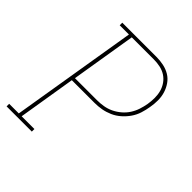

<svg xmlns="http://www.w3.org/2000/svg" viewBox="-200 -868 1001 1001"><g transform="rotate(45 300.0 -367.5)"><path d="M9 0V-19H80L195 -716H127V-735H379Q406 -735 432 -729.5Q458 -724 479.5 -711Q501 -698 515.5 -677Q530 -656 537.5 -631.5Q545 -607 545 -580Q545 -553 540 -526Q536 -501 528 -475.5Q520 -450 504.5 -427.5Q489 -405 468 -386.5Q447 -368 422 -357Q397 -346 371.5 -341.5Q346 -337 320 -337H153L101 -19H195V0ZM320 -356Q343 -356 367 -360Q391 -364 413 -374.5Q435 -385 454.5 -401.5Q474 -418 487.5 -439Q501 -460 508.5 -483Q516 -506 520 -529Q524 -553 524 -577Q524 -601 518 -623Q512 -645 499 -663.5Q486 -682 467.5 -694Q449 -706 426 -711Q403 -716 379 -716H216L157 -356Z"/></g></svg>

Font: Iosevka Slab Thin Extended
Style: Italic
Weight: 100
Width: 7
Italic angle: -9°
Monospace: yes
Designer: Belleve Invis
Foundry: Belleve Invis
Version: Version 11.1.0; ttfautohint (v1.8.3)